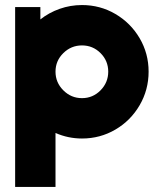

<svg xmlns="http://www.w3.org/2000/svg" viewBox="-20 -541 629 761"><path d="M200 -14V200H40V-513H140V-464Q174 -491 216.5 -506Q259 -521 305 -521Q377 -521 437.5 -485.5Q498 -450 533.5 -389.5Q569 -329 569 -257Q569 -185 533.5 -124Q498 -63 437.5 -27.5Q377 8 305 8Q250 8 200 -14ZM409 -257Q409 -300 378.5 -330.5Q348 -361 305 -361Q262 -361 231 -330.5Q200 -300 200 -257Q200 -214 231 -183Q262 -152 305 -152Q348 -152 378.5 -183Q409 -214 409 -257Z"/></svg>

Font: Lineal Heavy
Style: Regular
Weight: 900
Designer: Created by Frank Adebiaye with contributions from Anton Moglia & Ariel Martín Pérez
Created by Frank ADEBIAYE with FontF
Foundry: Velvetyne Type Foundry
Version: Version 2.000